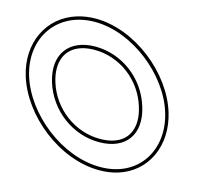

<svg xmlns="http://www.w3.org/2000/svg" viewBox="-255 -927 1221 1134"><g transform="rotate(15 355.5 -360.0)"><path d="M-98.6 -360C-164.6 -576 -37.6 -769 194.4 -770C425.5 -770 669 -574 733.4 -360C799.2 -145 677.7 51 443.9 50C210.5 50 -32.8 -145 -98.6 -360ZM41.4 -360C90.7 -199 240.4 -89 401.1 -90C562.1 -90 644 -198 593.4 -360C544.2 -521 398.5 -629 237.2 -630C75 -630 -7.8 -521 41.4 -360ZM-117.7 -354.2C-49.3 -130.6 200.5 70 443.9 70C484.2 70.2 521.6 64.7 555.7 54.4C730.4 1.4 810 -178 752.6 -365.8C685.6 -588.4 435.8 -790 194.3 -790C154.6 -789.8 117.5 -784.3 83.6 -774C-91.3 -720.9 -175.6 -543.6 -117.7 -354.2ZM60.6 -365.8C51.5 -395.3 47.3 -422.6 47.3 -447.1C47.2 -546.8 114.4 -610 237.1 -610C389.4 -609.1 527.6 -507 574.3 -354.1C583.8 -323.7 588.2 -295.9 588.3 -270.8C588.6 -171.8 522.5 -110 401.1 -110C249.4 -109.1 107.2 -213.2 60.6 -365.8Z"/></g></svg>

Font: Nordica Plus
Style: NordicaClassicRgExtOpOblOl
Weight: 500
Version: Version 1.01